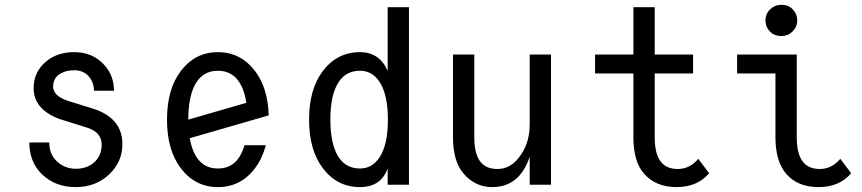

<svg xmlns="http://www.w3.org/2000/svg" viewBox="-20 -762 3556 792"><path d="M101.1 -174.3H183.1Q183.6 -125.5 214.4 -96.7Q247.1 -65.9 293 -65.9Q341.3 -65.9 371.6 -95.2Q399.4 -122.6 399.4 -166Q399.4 -215.3 341.3 -234.9L224.1 -271.5Q118.7 -312 118.7 -398.4Q118.7 -469.2 176.3 -513.2Q220.2 -546.9 286.6 -546.9Q362.3 -546.9 410.2 -494.1Q450.2 -450.2 450.2 -387.7H367.7Q367.7 -421.4 346.7 -446.3Q324.7 -472.2 285.2 -472.2Q249 -472.2 222.7 -454.1Q199.2 -436.5 199.2 -404.8Q199.2 -365.2 264.2 -344.7L364.7 -313.5Q484.9 -274.9 484.9 -167.5Q484.9 -94.7 430.7 -43Q375 9.8 292 9.8Q208.5 9.8 153.3 -43Q101.1 -93.3 101.1 -174.3Z M1076.7 -163.1Q1061.5 -107.4 1032.2 -68.4Q973.6 9.8 878.9 9.8Q784.7 9.8 725.6 -68.4Q668.9 -143.1 668.9 -268.6Q668.9 -394 725.6 -468.8Q784.7 -546.9 878.9 -546.9Q972.7 -546.9 1032.2 -468.8Q1085 -399.4 1088.4 -286.1L762.7 -191.9Q769 -156.2 781.7 -129.9Q812 -66.9 878.9 -66.9Q945.8 -66.9 976.1 -129.9Q983.4 -145 988.8 -163.1ZM756.8 -268.6 996.1 -337.9Q990.2 -378.4 976.1 -407.2Q945.3 -470.2 878.9 -470.2Q812.5 -470.2 781.7 -407.2Q756.8 -356 756.8 -268.6Z M1464.8 -66.9Q1524.4 -66.9 1555.2 -129.9Q1580.1 -181.2 1580.1 -268.6Q1580.1 -356 1555.2 -407.2Q1524.4 -470.2 1464.8 -470.2Q1398.4 -470.2 1367.7 -407.2Q1342.8 -356 1342.8 -268.6Q1342.8 -181.2 1367.7 -129.9Q1398.4 -66.9 1464.8 -66.9ZM1667 0H1579.1V-67.4Q1551.8 9.8 1464.8 9.8Q1370.6 9.8 1311.5 -68.4Q1254.9 -143.1 1254.9 -268.6Q1254.9 -394 1311.5 -468.8Q1370.6 -546.9 1464.8 -546.9Q1545.4 -546.9 1579.1 -469.7V-732.4H1667Z M2252.9 0H2165V-115.7Q2123.5 9.8 2010.3 9.8Q1940.9 9.8 1893.1 -44.9Q1848.6 -95.7 1848.6 -195.8V-537.1H1936.5V-195.8Q1936.5 -127 1961.4 -95.2Q1984.9 -64.9 2031.7 -64.9Q2081.1 -64.9 2116.2 -106.9Q2165 -165 2165 -248V-537.1H2252.9Z M2770.5 9.8Q2686 9.8 2637.2 -44.9Q2592.8 -94.7 2592.8 -195.8V-459H2434.6V-537.1H2592.8V-732.4H2680.7V-537.1H2838.9V-459H2680.7V-195.8Q2680.7 -127.4 2705.6 -95.2Q2729 -64.9 2775.9 -64.9Q2825.2 -64.9 2860.4 -106.9L2905.3 -47.4Q2856.4 9.8 2770.5 9.8Z M3203.1 -742.2Q3231.9 -742.2 3249 -724.6Q3268.6 -704.6 3268.6 -677.7Q3268.6 -650.9 3249 -631.8Q3230 -613.3 3203.1 -613.3Q3175.3 -613.3 3157.2 -630.9Q3137.7 -649.9 3137.7 -677.7Q3137.7 -705.6 3157.2 -723.9Q3176.8 -742.2 3203.1 -742.2ZM3491.2 -47.4Q3442.4 9.8 3356.9 9.8Q3270 9.8 3223.1 -44.9Q3178.7 -96.7 3178.7 -195.8V-459H3020.5V-537.1H3266.6V-195.8Q3266.6 -127.4 3291.5 -95.2Q3314.9 -64.9 3361.8 -64.9Q3411.1 -64.9 3446.3 -106.9Z"/></svg>

Font: Consola Mono
Style: Book
Weight: 400
Monospace: yes
Designer: Wojciech Kalinowski "wmk69" (wmk69@o2.pl)
Foundry: Wojciech Kalinowski "wmk69" (wmk69@o2.pl)
Version: Version 2.1.0